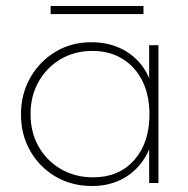

<svg xmlns="http://www.w3.org/2000/svg" viewBox="-20 -611 629 641"><path d="M287 10Q219 10 165.5 -21.5Q112 -53 81 -107Q50 -161 50 -229Q50 -297 81 -351.5Q112 -406 165 -438Q218 -470 285 -470Q338 -470 380.5 -450.5Q423 -431 451.5 -395Q480 -359 491 -309V-152Q479 -102 450.5 -65.5Q422 -29 380.5 -9.5Q339 10 287 10ZM291 -19Q377 -19 428 -76.5Q479 -134 479 -229Q479 -293 455.5 -340.5Q432 -388 389 -414.5Q346 -441 289 -441Q229 -441 182.5 -413.5Q136 -386 109 -338.5Q82 -291 82 -230Q82 -169 109 -121.5Q136 -74 183.5 -46.5Q231 -19 291 -19ZM478 0V-123L487 -237L478 -348V-460H509V0ZM149 -591H459V-564H149Z"/></svg>

Font: Outfit Thin Thin
Style: Regular
Weight: 250
Version: Version 1.100;gftools[0.9.27]